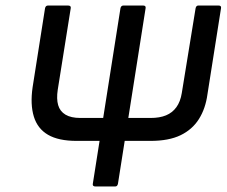

<svg xmlns="http://www.w3.org/2000/svg" viewBox="-20 -675 820 695"><path d="M257 -165Q192 -165 154 -187Q116 -209 102.5 -253Q89 -297 98 -359L143 -645Q145 -655 154 -655H226Q238 -655 236 -645L189 -350Q184 -317 190.5 -294.5Q197 -272 217 -260Q237 -248 271 -248H525Q558 -248 581 -257.5Q604 -267 618.5 -287Q633 -307 638 -338L688 -645Q690 -655 698 -655H771Q782 -655 780 -645L731 -334Q724 -282 700 -244Q676 -206 633.5 -185.5Q591 -165 525 -165ZM326 0Q314 0 316 -10L416 -645Q418 -655 427 -655H498Q509 -655 507 -645L407 -10Q405 0 397 0Z"/></svg>

Font: Sofia Sans Medium
Style: Italic
Weight: 500
Italic angle: -9°
Version: Version 4.101